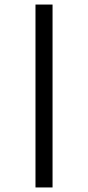

<svg xmlns="http://www.w3.org/2000/svg" viewBox="-20 -772 387 844"><path d="M211 -752V52H136V-752Z"/></svg>

Font: Pathway Extreme Condensed Medium
Style: Regular
Weight: 500
Width: 3
Version: Version 1.001;gftools[0.9.26]